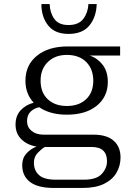

<svg xmlns="http://www.w3.org/2000/svg" viewBox="-20 -747 667 951"><path d="M319 -579Q252 -579 218.5 -621Q185 -663 185 -727H226Q227 -685 248.5 -654Q270 -623 319 -623Q370 -623 393 -654Q416 -685 418 -727H459Q457 -663 423 -621Q389 -579 319 -579ZM247 184Q168 184 129 154.5Q90 125 90 71Q90 36 111 13Q132 -10 161 -21Q114 -29 85.5 -57.5Q57 -86 57 -130Q57 -174 83 -201.5Q109 -229 147 -238Q106 -282 106 -347Q106 -425 163 -471Q220 -517 315 -517H575V-472H424Q463 -459 488.5 -426Q514 -393 514 -341Q514 -268 459.5 -223.5Q405 -179 311 -179Q228 -179 174 -216Q147 -210 130.5 -193Q114 -176 114 -147Q114 -117 136.5 -98.5Q159 -80 196 -80H443Q509 -80 543 -50Q577 -20 577 33Q577 74 557 108.5Q537 143 495.5 163.5Q454 184 389 184ZM311 -222Q371 -222 406.5 -255.5Q442 -289 442 -347Q442 -405 407 -440Q372 -475 311 -475Q253 -475 217 -440Q181 -405 181 -347Q181 -289 216.5 -255.5Q252 -222 311 -222ZM256 143H396Q458 143 484 114.5Q510 86 510 52Q510 -19 434 -19H202Q185 -9 166.5 10.5Q148 30 148 59Q148 97 173 120Q198 143 256 143Z"/></svg>

Font: Montagu Slab 16pt Light
Style: Regular
Weight: 300
Designer: Florian Karsten
Foundry: Florian Karsten
Version: Version 1.000; ttfautohint (v1.8.3)